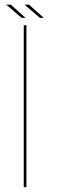

<svg xmlns="http://www.w3.org/2000/svg" viewBox="-20 -780 240 800"><path d="M79 0H90V-675H79ZM146.5 -705.5H162.5L101 -760.5H82ZM70.5 -705.5H86.5L25 -760.5H6Z"/></svg>

Font: Anybody Thin Thin
Style: Regular
Weight: 250
Version: Version 1.113;gftools[0.9.25]